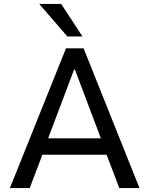

<svg xmlns="http://www.w3.org/2000/svg" viewBox="-20 -949 754 969"><path d="M30 0 313 -705H402L684 0H582L506 -200L550 -168H163L206 -200L130 0ZM354 -598 215 -230 195 -251H519L497 -230L358 -598ZM320 -765 178 -929H289L396 -765Z"/></svg>

Font: Nunito Sans 7pt SemiCondensed Medium
Style: Regular
Weight: 500
Width: 4
Designer: Vernon Adams
Foundry: Vernon Adams
Version: Version 3.101;gftools[0.9.27]